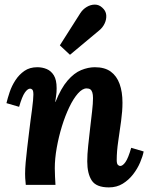

<svg xmlns="http://www.w3.org/2000/svg" viewBox="-20 -803 650 834"><path d="M453 11Q398 11 378.5 -19Q359 -49 359 -102Q359 -132 363 -169.5Q367 -207 371.5 -246Q376 -285 380 -319.5Q384 -354 384 -377Q384 -392 381 -401.5Q378 -411 372 -415Q366 -419 356 -419Q338 -419 318.5 -397Q299 -375 281 -337.5Q263 -300 249 -254.5Q235 -209 226.5 -161.5Q218 -114 218 -72Q218 -59 219 -35.5Q220 -12 221 0H92Q90 -21 89.5 -29.5Q89 -38 89 -48Q89 -69 91.5 -97.5Q94 -126 98 -159.5Q102 -193 106 -226Q109 -253 112.5 -278.5Q116 -304 119 -326.5Q122 -349 123.5 -366Q125 -383 125 -392Q125 -409 120.5 -413.5Q116 -418 111 -418Q100 -418 88 -401Q76 -384 63 -339L8 -355Q13 -376 22 -403Q31 -430 47 -454.5Q63 -479 86 -495Q109 -511 142 -511Q164 -511 183 -503Q202 -495 214 -475.5Q226 -456 226 -420Q226 -401 224 -389Q222 -377 220 -360H221Q245 -420 273.5 -453Q302 -486 332.5 -498.5Q363 -511 392 -511Q435 -511 461 -492Q487 -473 499.5 -438.5Q512 -404 512 -357Q512 -321 506 -277Q500 -233 493.5 -189Q487 -145 487 -108Q487 -92 492 -87Q497 -82 502 -82Q513 -82 525 -99Q537 -116 550 -161L604 -145Q600 -124 588.5 -97Q577 -70 558 -45.5Q539 -21 513 -5Q487 11 453 11ZM284 -565 240 -606 329 -746Q340 -763 357 -773Q374 -783 392 -783Q410 -783 424 -770Q440 -756 441.5 -737.5Q443 -719 434.5 -701Q426 -683 411 -671Z"/></svg>

Font: Lora
Style: Bold Italic
Weight: 700
Italic angle: -3°
Designer: Olga Karpushina, Alexei Vanyashin (Cyrillic)
Foundry: Cyreal
Version: Version 3.004